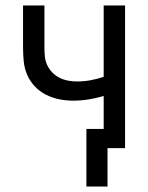

<svg xmlns="http://www.w3.org/2000/svg" viewBox="-20 -540 540 700"><path d="M295 140V-70H358V-190Q331 -182 303 -177.5Q275 -173 247 -173Q221 -173 196 -178Q171 -183 148 -194.5Q125 -206 107 -225Q89 -244 79 -267.5Q69 -291 66.5 -316.5Q64 -342 64 -368V-520H142V-368Q142 -351 143.5 -334.5Q145 -318 152 -303Q159 -288 170.5 -276Q182 -264 197 -256.5Q212 -249 228.5 -246Q245 -243 261 -243Q286 -243 310.5 -247.5Q335 -252 358 -260V-520H436V0H372V140Z"/></svg>

Font: Zed Mono
Style: Regular
Weight: 400
Monospace: yes
Designer: Belleve Invis
Foundry: Belleve Invis
Version: Version 1.0.0; ttfautohint (v1.8.4)